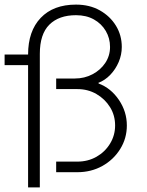

<svg xmlns="http://www.w3.org/2000/svg" viewBox="-20 -748 640 834"><path d="M102 66V-465H0V-511H102Q102 -613 157 -670.5Q212 -728 310 -728Q369 -728 413.5 -703Q458 -678 483.5 -636.5Q509 -595 509 -544Q509 -510 495.5 -478.5Q482 -447 459 -423Q436 -399 407 -388L409 -385Q462 -365 496.5 -314Q531 -263 531 -203Q531 -147 502 -100.5Q473 -54 424.5 -27Q376 0 316 0H224V-46H316Q362 -46 399 -67Q436 -88 458 -124Q480 -160 480 -203Q480 -247 458 -282.5Q436 -318 399 -339.5Q362 -361 316 -361H224V-407H305Q347 -407 382 -425.5Q417 -444 437.5 -475Q458 -506 458 -544Q458 -582 439.5 -613.5Q421 -645 388 -663.5Q355 -682 310 -682Q236 -682 194.5 -641Q153 -600 153 -514V66Z"/></svg>

Font: Chivo Mono Thin
Style: Regular
Weight: 250
Designer: Hector Gatti
Foundry: Omnibus-Type
Version: Version 1.008